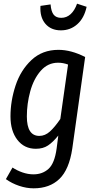

<svg xmlns="http://www.w3.org/2000/svg" viewBox="-20 -809 518 1044"><path d="M443 -499 373 -1Q356 113 303 164Q250 215 163 215Q124 215 84 201.5Q44 188 12 165L48 102Q72 118 102 128.5Q132 139 162 139Q211 139 244 109Q277 79 288 -2L297 -72Q268 -36 241 -18Q214 0 175 0Q112 0 74.5 -48.5Q37 -97 37 -176Q37 -260 64.5 -343.5Q92 -427 151 -482.5Q210 -538 298 -538Q367 -538 443 -499ZM126 -176Q126 -70 194 -70Q225 -70 251.5 -94Q278 -118 308 -162L350 -458Q323 -468 296 -468Q240 -468 201.5 -424Q163 -380 144.5 -312.5Q126 -245 126 -176ZM200 -777 255 -785Q258 -747 271.5 -729.5Q285 -712 313 -712Q342 -712 364 -732Q386 -752 399 -789L451 -772Q438 -711 400.5 -677.5Q363 -644 311 -644Q257 -644 226.5 -680Q196 -716 200 -777Z"/></svg>

Font: Fira Sans Extra Condensed
Style: Italic
Weight: 400
Width: 3
Italic angle: -8°
Designer: Carrois Corporate & Edenspiekermann AG
Foundry: Carrois Corporate GbR & Edenspiekermann AG
Version: Version 4.203